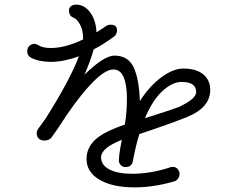

<svg xmlns="http://www.w3.org/2000/svg" viewBox="-20 -797 1040 832"><path d="M891 -407Q891 -331 791 -290Q716 -260 584 -216Q569 -170 556 -100Q552 -73 523 -73Q512 -73 503.5 -81.5Q495 -90 495 -102L497 -127Q500 -154 508 -191Q418 -156 418 -115Q418 -82 453.5 -63Q489 -44 553 -44Q629 -44 712 -70Q719 -74 728 -74Q741 -74 749.5 -65Q758 -56 758 -43Q758 -32 751.5 -23Q745 -14 735 -11Q645 15 563 15Q468 15 411.5 -18Q355 -51 355 -108Q355 -156 392 -191Q429 -226 521 -257Q530 -310 530 -371Q530 -428 516 -462Q502 -496 471 -496Q432 -496 368 -426Q304 -356 234 -245Q210 -210 203 -201Q193 -188 172 -188Q157 -188 148 -196.5Q139 -205 139 -221Q139 -226 142.5 -233.5Q146 -241 150 -245Q165 -265 178 -284Q282 -448 322 -553Q256 -529 201 -529Q172 -529 147 -535Q122 -541 108 -551Q98 -560 98 -575Q98 -589 106.5 -597.5Q115 -606 128 -607Q137 -607 145 -602Q164 -589 200 -589Q263 -589 340 -626V-632Q340 -666 327 -690Q314 -714 301 -719Q289 -724 284 -731.5Q279 -739 279 -753Q279 -764 288 -770.5Q297 -777 310 -777Q346 -777 371 -743Q396 -709 398 -657Q424 -673 438 -683Q446 -690 460 -690Q487 -690 487 -665Q487 -657 483 -649Q479 -641 472 -637Q424 -602 386 -583Q372 -533 346 -473Q384 -511 418 -533.5Q452 -556 476 -556Q535 -556 559 -505.5Q583 -455 586 -359Q627 -423 678.5 -461.5Q730 -500 775 -500Q830 -500 860.5 -475Q891 -450 891 -407ZM830 -398Q830 -442 767 -442Q727 -442 684 -402.5Q641 -363 608 -285L637 -294Q726 -322 754 -333Q830 -368 830 -398Z"/></svg>

Font: Tsukimi Rounded
Style: Regular
Weight: 400
Designer: Takashi Funayama
Foundry: Takashi Funayama
Version: Version 1.032; ttfautohint (v1.8.3)